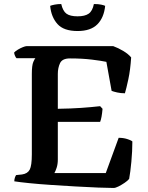

<svg xmlns="http://www.w3.org/2000/svg" viewBox="-20 -933 737 953"><path d="M544 0Q517 0 466.5 -2Q416 -4 355.5 -7.5Q295 -11 234.5 -15Q174 -19 125 -24Q76 -29 51 -33Q51 -43 54 -51.5Q57 -60 60 -64L89 -67Q117 -71 127.5 -91Q138 -111 138 -167V-566Q138 -609 145.5 -626Q153 -643 156 -644H62Q58 -648 54.5 -656Q51 -664 50 -672Q56 -679 68.5 -686.5Q81 -694 93.5 -699Q106 -704 112 -704H542Q567 -695 592 -680Q617 -665 631 -648Q627 -586 617 -539.5Q607 -493 600 -470Q580 -470 562 -474Q544 -478 534 -482L508 -626Q485 -631 437 -637Q389 -643 327 -643Q289 -643 278 -619.5Q267 -596 267 -566V-393Q333 -394 383 -397.5Q433 -401 477 -406L489 -393Q485 -347 477 -328H267V-141Q267 -118 261 -100Q255 -82 250 -74H505L569 -249Q592 -249 611 -243Q630 -237 637 -231Q637 -183 632 -130Q627 -77 621 -45Q614 -36 598.5 -25.5Q583 -15 568 -7.5Q553 0 544 0ZM365 -779Q296 -779 265 -814Q234 -849 229 -904Q236 -907 251 -910Q266 -913 284 -913Q292 -878 310 -865Q328 -852 365 -852Q401 -852 420 -865Q439 -878 446 -913Q468 -913 482 -910Q496 -907 502 -904Q496 -845 463 -812Q430 -779 365 -779Z"/></svg>

Font: Texturina SemiBold
Style: Regular
Weight: 600
Designer: Guillermo Torres Carreño
Foundry: Omnibus-Type
Version: Version 1.002; ttfautohint (v1.8.3)